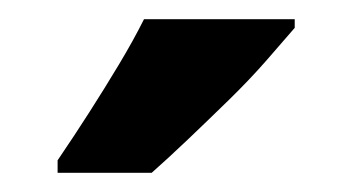

<svg xmlns="http://www.w3.org/2000/svg" viewBox="-20 -786 367 200"><path d="M287 -757Q275 -743 257.5 -723Q240 -703 218.5 -682Q197 -661 176 -641Q155 -621 138 -606H40V-619Q57 -644 73 -669Q89 -694 104 -719Q119 -744 130 -766H287Z"/></svg>

Font: Noto Sans Display Condensed
Style: Bold
Weight: 700
Width: 3
Designer: Monotype Design Team
Foundry: Monotype Imaging Inc.
Version: Version 2.003